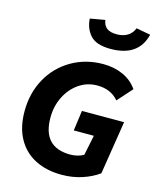

<svg xmlns="http://www.w3.org/2000/svg" viewBox="-144 -1099 988 1210"><g transform="rotate(15 350.0 -494.0)"><path d="M47 -314Q47 -432 99 -526.5Q151 -621 243.5 -675Q336 -729 451 -729Q523 -729 581 -702.5Q639 -676 674 -625L588 -529Q538 -589 449 -589Q383 -589 329.5 -552Q276 -515 245.5 -453Q215 -391 215 -317Q215 -124 396 -124Q419 -124 442.5 -130Q466 -136 482 -146L509 -277H378L396 -409H671L616 -61Q571 -28 508.5 -7.5Q446 13 375 13Q277 13 203 -24.5Q129 -62 88 -135.5Q47 -209 47 -314ZM293 -984 390 -1001Q395 -966 417 -949Q439 -932 482 -932Q522 -932 551 -949Q580 -966 594 -1001L687 -984Q650 -833 468 -833Q375 -833 336 -876Q297 -919 293 -984Z"/></g></svg>

Font: Nebula Sans Bold
Style: Regular
Weight: 700
Italic angle: -9°
Designer: Paul D. Hunt for Adobe (as Source Sans)
Foundry: Nebula Entertainment & Broadcasting LLC
Version: Version 1.010